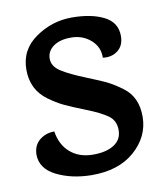

<svg xmlns="http://www.w3.org/2000/svg" viewBox="-66 -570 551 640"><g transform="rotate(-10 209.5 -249.5)"><path d="M370 -425Q370 -393 349 -376.5Q328 -360 298 -364Q299 -400 272 -424Q245 -448 206.5 -448.5Q168 -449 145.5 -433Q123 -417 123 -391Q123 -365 151.5 -347Q180 -329 231.5 -308.5Q283 -288 304 -277Q325 -266 349 -248Q395 -214 394.5 -147Q394 -80 339.5 -32Q285 16 192 15Q125 14 74.5 -11.5Q24 -37 24 -85Q25 -116 46 -133Q67 -150 96 -150Q103 -104 133 -78Q163 -52 208.5 -51.5Q254 -51 281 -68Q308 -85 308 -117.5Q308 -150 284 -167Q260 -184 213 -202.5Q166 -221 142 -232.5Q118 -244 92 -263Q40 -301 40 -368.5Q40 -436 96 -475Q152 -514 218.5 -514Q285 -514 327.5 -492.5Q370 -471 370 -425Z"/></g></svg>

Font: Karma SemiBold
Style: Regular
Weight: 600
Designer: Joana Correia
Foundry: Indian Type Foundry
Version: Version 1.202;PS 1.0;hotconv 1.0.78;makeotf.lib2.5.61930; tt